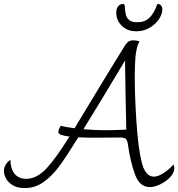

<svg xmlns="http://www.w3.org/2000/svg" viewBox="-83 -945 906 976"><path d="M803 -90Q803 -67 782 -44.5Q761 -22 731.5 -8Q702 6 679 6Q627 6 603.5 -57.5Q580 -121 567 -212Q564 -233 556 -239.5Q548 -246 527 -246L389 -245Q359 -245 315 -247L303 -228Q251 -144 216.5 -97.5Q182 -51 139 -20Q96 11 43 11Q6 11 -17.5 -3Q-41 -17 -52 -37Q-63 -57 -63 -75Q-63 -94 -53 -109.5Q-43 -125 -30 -132Q-30 -89 -9.5 -62.5Q11 -36 50 -36Q104 -36 153 -88.5Q202 -141 270 -251Q217 -257 214 -271Q212 -276 216.5 -288Q221 -300 227 -306Q242 -300 296 -293Q308 -314 328 -346Q500 -631 550 -710Q561 -728 571 -734Q581 -740 593 -740Q609 -740 626 -735Q605 -698 603 -610L602 -561Q602 -459 610 -334Q619 -192 637.5 -119.5Q656 -47 699 -47Q720 -47 747.5 -64.5Q775 -82 799 -109Q803 -99 803 -90ZM559 -286Q557 -360 555.5 -449.5Q554 -539 553 -605V-638Q438 -445 341 -288Q406 -283 457 -283Q484 -283 559 -286ZM508 -880Q508 -902 518 -913.5Q528 -925 542 -925Q551 -925 551 -915Q553 -886 557 -869.5Q561 -853 574.5 -842.5Q588 -832 615 -832Q653 -832 676 -854Q699 -876 715 -920Q717 -925 721 -925Q728 -925 735 -918Q742 -911 742 -896Q742 -873 724.5 -847Q707 -821 677 -803.5Q647 -786 610 -786Q564 -786 536 -814Q508 -842 508 -880Z"/></svg>

Font: Charmonman
Style: Regular
Weight: 400
Designer: Ekaluck Peanpanawate
Foundry: Cadson Demak Co.,Ltd.
Version: Version 1.000; ttfautohint (v1.6)